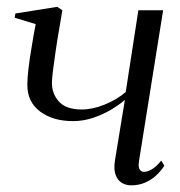

<svg xmlns="http://www.w3.org/2000/svg" viewBox="-20 -532 528 562"><path d="M162.5 -502 148 -416Q145.5 -401 141.8 -375Q138 -349 135 -324.8Q132 -300.5 132 -289Q132 -257 153 -234.2Q174 -211.5 219.5 -211.5Q251 -211.5 286.2 -225.8Q321.5 -240 348 -262.5L385 -502H457.5L387 -61.5Q384 -43 388.8 -36Q393.5 -29 401.5 -29Q411.5 -29 424.2 -36.2Q437 -43.5 452 -62L461 -47Q450.5 -30.5 436 -17.5Q421.5 -4.5 403.5 3Q385.5 10.5 364 10.5Q348.5 10.5 336.2 3Q324 -4.5 318.2 -20.8Q312.5 -37 316.5 -62.5L345.5 -239.5Q328 -224.5 303.8 -210.2Q279.5 -196 251.5 -186.8Q223.5 -177.5 193.5 -177.5Q135 -177.5 97.5 -205.5Q60 -233.5 60 -283.5Q60 -302.5 63.2 -330Q66.5 -357.5 71 -384.5Q75.5 -411.5 78.5 -429.5L84.5 -461.5L23 -480L25 -492.5L147.5 -512Z"/></svg>

Font: Merriweather 144pt Light
Style: Italic
Weight: 300
Italic angle: -7.8°
Version: Version 2.101